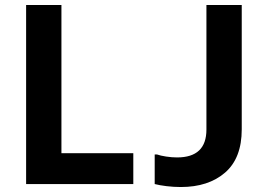

<svg xmlns="http://www.w3.org/2000/svg" viewBox="-20 -740 1066 772"><path d="M85 0V-720H227V-124H516V0ZM602 -119H611Q625 -114 648 -110.5Q671 -107 692 -107Q810 -107 810 -219V-720H952V-220Q952 -104 885 -46Q818 12 707 12Q678 12 649.5 8.5Q621 5 602 0Z"/></svg>

Font: Kufam SemiBold
Style: Regular
Weight: 600
Designer: Wael Morcos, Artur Schmal
Foundry: Original Type
Version: Version 1.300; ttfautohint (v1.8.3)